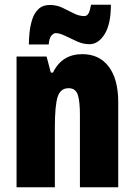

<svg xmlns="http://www.w3.org/2000/svg" viewBox="-20 -792 569 812"><path d="M328 -563Q400 -563 440 -510Q480 -457 480 -360V0H318V-308Q318 -363 309 -391Q300 -419 270 -419Q236 -419 224 -383Q212 -347 212 -253V0H50V-553H177L195 -485H204Q242 -563 328 -563ZM102 -604Q102 -627 105 -655.5Q108 -684 116.5 -710.5Q125 -737 143 -754Q161 -771 191 -771Q219 -771 243.5 -759.5Q268 -748 291 -736Q314 -724 336 -724Q349 -724 355 -736.5Q361 -749 365 -772H449Q449 -690 422.5 -647.5Q396 -605 358 -605Q332 -605 305.5 -617Q279 -629 255.5 -640.5Q232 -652 215 -652Q207 -652 197.5 -641.5Q188 -631 186 -604Z"/></svg>

Font: Noto Sans Khmer UI ExtraCondensed Black
Style: Regular
Weight: 900
Width: 2
Designer: Danh Hong and the Monotype Design Team
Foundry: Monotype Imaging Inc.
Version: Version 2.002; ttfautohint (v1.8.4.7-5d5b)